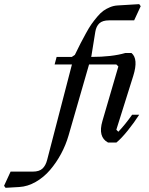

<svg xmlns="http://www.w3.org/2000/svg" viewBox="-215 -691 722 931"><path d="M13.7 84 133.8 -378.4H49.8L59.6 -415H133.3L147.9 -424.8Q165 -460 175.5 -480.5Q186 -501 201.7 -529.5Q217.3 -558.1 228.8 -574.2Q240.2 -590.3 256.1 -609.4Q272 -628.4 286.4 -638.7Q300.8 -648.9 318.6 -656.2Q336.4 -663.6 355.5 -664.6L460 -670.9L467.3 -661.1L435.5 -592.3H314Q282.2 -592.3 266.8 -577.9Q251.5 -563.5 247.1 -536.6L227.5 -415Q328.1 -415 393.1 -434.1H422.4Q457 -405.8 431.2 -323.2L349.1 -62L358.9 -52.2Q391.6 -86.4 425.8 -134.8H460Q436 -97.2 405 -58.6Q374 -20 349.6 0H308.6Q258.8 -26.9 281.7 -104.5L358.9 -368.7L349.1 -378.4H216.8L117.2 -33.2Q104 12.2 81.1 54.9Q58.1 97.7 27.8 133.1Q-2.4 168.5 -41.5 190.9Q-80.6 213.4 -121.1 215.8L-188 219.7L-195.3 210L-163.6 141.1H-55.7Q-24.4 141.1 -8.8 126.2Q6.8 111.3 13.7 84Z"/></svg>

Font: Happy Times at the IKOB Italic
Style: Regular
Weight: 400
Designer: Lucas Le Bihan
Foundry: Lucas Le Bihan
Version: Version 1.000;PS 1.0;hotconv 1.0.88;makeotf.lib2.5.647800